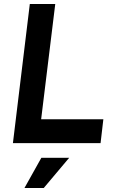

<svg xmlns="http://www.w3.org/2000/svg" viewBox="-20 -720 571 966"><path d="M130 -700H258L187 -120H500L486 0H45ZM188 74H328L200 226H103Z"/></svg>

Font: Haskoy Bold
Style: Italic
Weight: 700
Designer: Ertekin Erdin
Foundry: Ertekin Erdin
Version: Version 2.000; ttfautohint (v1.8.4.7-5d5b)